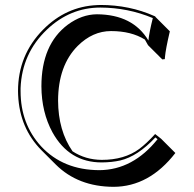

<svg xmlns="http://www.w3.org/2000/svg" viewBox="-20 -678 773 765"><path d="M379.9 -658.2Q496.1 -658.2 595.7 -613.8Q597.7 -612.8 598.1 -612.8L600.1 -609.9L656.7 -553.2Q640.1 -482.9 637.2 -450.2Q636.7 -445.8 636.7 -442.4L626.5 -441.4L569.8 -498Q563.5 -510.3 557.1 -520.5Q502.9 -554.2 422.4 -554.2Q349.1 -554.2 289.6 -495.1Q211.9 -417 211.4 -277.3Q211.9 -157.2 269 -75.2Q320.3 -41.5 385.3 -41Q475.6 -41 534.7 -84.5Q564 -106.4 598.1 -144L622.1 -125L678.7 -68.4Q574.7 65.9 432.6 66.4Q291 65.9 202.1 -22.5L145.5 -79.1Q58.1 -167 52.2 -299.8Q51.8 -308.1 51.8 -314.9Q51.8 -459 151.9 -560.1Q243.2 -652.3 366.7 -657.7Q373.5 -658.2 379.9 -658.2ZM379.9 -647.9Q259.3 -647.9 167 -560.1Q67.4 -465.3 62 -327.1Q62 -320.8 62 -314.9Q62 -184.1 144 -94.7Q231.9 -0.5 376 0Q509.8 -1 607.9 -123.5L599.1 -130.4Q528.8 -55.2 459 -38.6Q426.3 -31.2 385.3 -30.8Q255.4 -30.8 189 -150.9Q145.5 -231 145 -334Q145 -501 250 -579.6Q305.7 -620.6 366.2 -621.1Q509.8 -620.1 571.3 -516.6Q574.2 -547.4 588.9 -606Q489.3 -647.5 379.9 -647.9Z"/></svg>

Font: Linux Biolinum Shadow O
Style: Regular
Weight: 400
Designer: Philipp H. Poll
Foundry: Philipp H. Poll
Version: Version 1.0.4